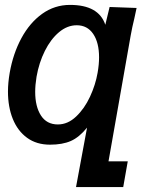

<svg xmlns="http://www.w3.org/2000/svg" viewBox="-20 -580 640 783"><path d="M184 10Q129 10 90.5 -18Q52 -46 32.2 -95Q12.5 -144 12.5 -206.5Q12.5 -242 19.5 -283Q33.5 -362 67.5 -424.8Q101.5 -487.5 152.2 -523.8Q203 -560 265.5 -560Q382.5 -560 409.5 -479L427 -551.5L537 -547.5L528 -505.5Q519 -469 513 -435.5L422.5 78H501L482.5 183H290L335 -59.5Q303 -20 268.8 -5Q234.5 10 184 10ZM378 -283Q384 -317 384 -346Q384 -406.5 360 -441.8Q336 -477 293 -477Q254.5 -477 220.8 -448.8Q187 -420.5 163 -372.5Q139 -324.5 129 -267Q123.5 -233 123.5 -205.5Q123.5 -145.5 147 -109Q170.5 -72.5 216 -72.5Q256.5 -72.5 290.5 -104.8Q324.5 -137 347 -185.5Q369.5 -234 378 -283Z"/></svg>

Font: JuliaMono SemiBold
Style: Italic
Weight: 600
Italic angle: -9°
Monospace: yes
Designer: cormullion
Foundry: corm
Version: Version 0.056; ttfautohint (v1.8.4)